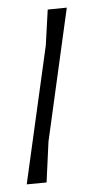

<svg xmlns="http://www.w3.org/2000/svg" viewBox="-20 -479 245 503"><path d="M155 -459 107 -108 102 -1 50 4 100 -360 105 -454Z"/></svg>

Font: Alegreya Sans Light
Style: Italic
Weight: 300
Italic angle: -7°
Designer: Juan Pablo del Peral
Foundry: Huerta Tipografica
Version: Version 2.007